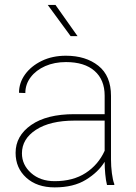

<svg xmlns="http://www.w3.org/2000/svg" viewBox="-20 -770 568 799"><path d="M425.3 0Q420.4 -19 418 -45.7Q415.5 -72.3 415.5 -96.7Q389.2 -53.7 337.6 -22Q286.1 9.8 207.5 9.8Q133.8 9.8 89.4 -30.5Q44.9 -70.8 44.9 -133.8Q44.9 -204.6 109.6 -249.8Q174.3 -294.9 289.1 -294.9H415.5V-372.1Q415.5 -438 373.5 -474.9Q331.5 -511.7 254.4 -511.7Q206.5 -511.7 168.2 -494.9Q129.9 -478 107.7 -448.7Q85.4 -419.4 85.4 -382.8L59.1 -383.8Q59.1 -425.3 84.2 -460.2Q109.4 -495.1 153.6 -516.6Q197.8 -538.1 254.4 -538.1Q336.9 -538.1 389.4 -496.3Q441.9 -454.6 441.9 -371.1V-106.4Q441.9 -78.1 445.6 -49.3Q449.2 -20.5 455.6 -4.4V0ZM207.5 -16.1Q284.2 -16.1 336.7 -50.3Q389.2 -84.5 415.5 -142.6V-268.1H290.5Q188.5 -268.1 129.9 -230Q71.3 -191.9 71.3 -131.8Q71.3 -84 109.4 -50Q147.5 -16.1 207.5 -16.1ZM210.9 -749.5 302.7 -619.6H273.9L178.7 -749.5Z"/></svg>

Font: Vazirmatn RD UI Thin
Style: Regular
Weight: 100
Designer: Saber Rastikerdar
Foundry: Saber Rastikerdar
Version: Version 33.003